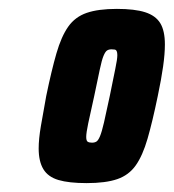

<svg xmlns="http://www.w3.org/2000/svg" viewBox="-20 -716 391 432"><path d="M175 -304Q135 -304 111.5 -311Q88 -318 77.5 -335.5Q67 -353 67 -382Q67 -403 72 -432.5Q77 -462 84 -500Q96 -558 107 -596Q118 -634 133.5 -656Q149 -678 175 -687Q201 -696 243 -696Q283 -696 306.5 -688.5Q330 -681 340.5 -664Q351 -647 351 -616Q351 -595 347 -566.5Q343 -538 335 -500Q323 -442 312 -404Q301 -366 285.5 -344Q270 -322 244 -313Q218 -304 175 -304ZM187 -395Q193 -395 197 -397.5Q201 -400 205 -409.5Q209 -419 214 -440.5Q219 -462 227 -500Q235 -540 239.5 -561.5Q244 -583 244 -592Q244 -598 242.5 -601Q241 -604 238 -604.5Q235 -605 231 -605Q225 -605 221 -602.5Q217 -600 213 -590.5Q209 -581 204.5 -559.5Q200 -538 192 -500Q183 -460 178.5 -438.5Q174 -417 174 -408Q174 -399 177.5 -397Q181 -395 187 -395Z"/></svg>

Font: Saira Condensed Black
Style: Italic
Weight: 900
Width: 3
Italic angle: -12°
Designer: Hector Gatti with collaboration of the Omnibus-Type team
Foundry: Omnibus-Type
Version: Version 1.101